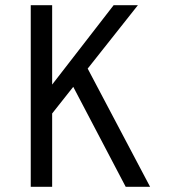

<svg xmlns="http://www.w3.org/2000/svg" viewBox="-20 -720 656 740"><path d="M150 -243.5V-354L418 -700H511.5ZM98.5 0V-700H181V0ZM464.5 0 252.5 -404 308.5 -473.5 558.5 0Z"/></svg>

Font: Overpass Mono
Style: Regular
Weight: 400
Designer: Delve Withrington, Dave Bailey
Foundry: Delve Fonts LLC
Version: Version 4.000